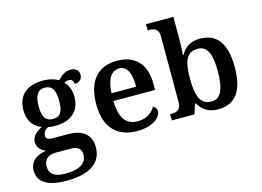

<svg xmlns="http://www.w3.org/2000/svg" viewBox="-124 -993 1994 1464"><g transform="rotate(-15 873.0 -261.5)"><path d="M234 237C425 237 515 165 515 47C515 -45 460 -104 333 -104H217C176 -104 162 -116 162 -138C162 -165 182 -185 203 -195C216 -192 243 -190 258 -190C393 -190 457 -264 457 -367C457 -424 437 -462 410 -489C421 -496 433 -500 449 -500C471 -500 483 -484 483 -461C528 -461 545 -488 545 -518C545 -548 524 -574 481 -574C434 -574 401 -544 377 -518C351 -535 308 -548 258 -548C119 -548 54 -479 54 -363C54 -287 94 -231 155 -209C103 -180 75 -152 75 -110C75 -64 108 -38 141 -25C67 -16 10 25 10 97C10 187 84 237 234 237ZM256 -245C195 -245 174 -288 174 -364C174 -443 194 -492 255 -492C317 -492 336 -445 336 -365C336 -287 317 -245 256 -245ZM236 182C150 182 114 148 114 94C114 24 165 8 211 8H320C379 8 409 27 409 75C409 139 363 182 236 182Z M851 10C985 10 1043 -51 1043 -98C1043 -119 1030 -133 1015 -138C992 -96 946 -61 878 -61C785 -61 738 -120 735 -258H1064V-308C1064 -466 979 -548 840 -548C688 -548 602 -452 602 -265C602 -91 690 10 851 10ZM931 -319H737C741 -428 778 -487 841 -487C906 -487 931 -422 931 -319Z M1491 10C1624 10 1696 -76 1696 -270C1696 -462 1624 -547 1494 -547C1417 -547 1372 -512 1343 -460H1338C1341 -485 1343 -549 1343 -584V-760H1127V-711H1134C1177 -711 1213 -701 1213 -644V-120C1213 -58 1175 -49 1135 -49H1127V0H1306L1331 -78H1338C1367 -26 1414 10 1491 10ZM1459 -61C1370 -61 1343 -135 1343 -270C1343 -410 1370 -477 1458 -477C1533 -477 1563 -409 1563 -271C1563 -135 1533 -61 1459 -61Z"/></g></svg>

Font: Noto Serif Lao SemiBold
Style: Regular
Weight: 600
Designer: Monotype Design Team
Foundry: Monotype Imaging Inc.
Version: Version 2.003